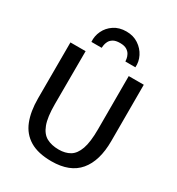

<svg xmlns="http://www.w3.org/2000/svg" viewBox="-230 -1134 1179 1282"><g transform="rotate(30 360.0 -493.0)"><path d="M363.5 8Q260 8 196.8 -30Q133.5 -68 105.2 -139.5Q77 -211 77 -311L77.5 -743H194.5L193.5 -333.5Q193.5 -234 213.8 -180Q234 -126 272.8 -105Q311.5 -84 367 -84Q417 -84 452.8 -105.2Q488.5 -126.5 507.8 -180.5Q527 -234.5 527 -333.5V-743H643V-309Q643 -156 574 -74Q505 8 363.5 8ZM366 -993.5Q419.5 -993.5 459 -967.2Q498.5 -941 519 -900.5Q539.5 -860 536 -816H459Q458.5 -821.5 456.5 -835.8Q454.5 -850 446 -866.2Q437.5 -882.5 419 -894Q400.5 -905.5 367 -905.5Q333.5 -905.5 314.8 -894Q296 -882.5 288 -866.2Q280 -850 278.2 -835.8Q276.5 -821.5 276 -816H197Q193.5 -860 212.8 -900.5Q232 -941 271.2 -967.2Q310.5 -993.5 366 -993.5Z"/></g></svg>

Font: Merriweather Sans
Style: Regular
Weight: 400
Designer: Eben Sorkin
Foundry: Eben Sorkin
Version: Version 1.008; ttfautohint (v1.7.19-72a1) -l 8 -r 50 -G 200 